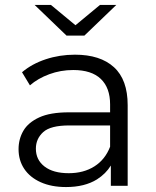

<svg xmlns="http://www.w3.org/2000/svg" viewBox="-20 -751 630 776"><path d="M247 5Q188 5 144.5 -14.5Q101 -34 78 -68.5Q55 -103 55 -148Q55 -189 74.5 -222.5Q94 -256 138.5 -276.5Q183 -297 258 -297H425V-329Q425 -396 387.5 -432Q350 -468 276 -468Q225 -468 179 -451Q133 -434 101 -406L69 -459Q109 -493 165 -511.5Q221 -530 283 -530Q385 -530 440.5 -479.5Q496 -429 496 -326V0H428V-82Q408 -49 372 -26Q322 5 247 5ZM425 -244H260Q184 -244 154.5 -217Q125 -190 125 -150Q125 -105 160 -78Q195 -51 258 -51Q318 -51 361.5 -78.5Q405 -106 425 -158ZM249 -607 120 -731H186L285 -649L384 -731H450L321 -607Z"/></svg>

Font: Modern
Style: Small
Weight: 400
Designer: Julieta Ulanovsky
Foundry: Julieta Ulanovsky
Version: Version 8.000